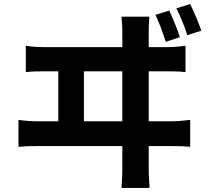

<svg xmlns="http://www.w3.org/2000/svg" viewBox="-20 -868 1040 945"><path d="M971 -717C958 -755 935 -809 916 -848L848 -827C869 -787 888 -738 902 -695ZM865 -685C854 -723 831 -777 813 -816L745 -795C765 -754 782 -705 796 -662ZM393 -271V-517H582V-271ZM712 -271V-517H800C822 -517 864 -517 893 -513V-643C867 -639 835 -636 800 -636H712V-708C712 -721 712 -745 715 -786H578C582 -740 582 -722 582 -708V-636H206C175 -636 139 -637 107 -643V-513C140 -517 176 -517 206 -517H267V-271H170C139 -271 103 -273 71 -278V-145C105 -149 140 -149 170 -149H582V-36C582 -26 582 2 578 57H716C712 0 712 -30 712 -38V-149H823C846 -149 888 -149 916 -145V-278C890 -275 858 -271 823 -271Z"/></svg>

Font: Source Han Sans Old Style Bold
Style: Regular
Weight: 700
Designer: Ryoko NISHIZUKA (kana & ideographs); Paul D. Hunt (Latin, Greek & Cyrillic); Wenlong ZHANG (bopomofo); Sandoll Communica
Foundry: Adobe Systems Incorporated
Version: Version 1.004;PS 1.004;hotconv 1.0.81;makeotf.lib2.5.63406